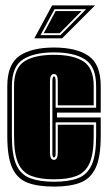

<svg xmlns="http://www.w3.org/2000/svg" viewBox="-20 -680 395 711"><path d="M180 11Q120 11 82 -3.5Q44 -18 25.5 -58Q7 -98 7 -176V-361Q7 -442 52 -473Q97 -504 180 -504Q263 -504 308 -473Q353 -442 353 -361V-263H191V-245H353V-176Q353 -98 334 -58Q315 -18 277 -3.5Q239 11 180 11ZM180 -7Q234 -7 268.5 -20Q303 -33 319.5 -69.5Q336 -106 336 -176V-227H186V-111Q186 -97 180 -97Q174 -97 174 -111V-379Q174 -397 180 -397Q186 -397 186 -379V-281H336V-361Q336 -433 295.5 -459.5Q255 -486 180 -486Q105 -486 64.5 -459.5Q24 -433 24 -361V-176Q24 -106 40.5 -69.5Q57 -33 92 -20Q127 -7 180 -7ZM180 -16Q129 -16 96 -28.5Q63 -41 47.5 -75.5Q32 -110 32 -176V-361Q32 -428 70 -452.5Q108 -477 180 -477Q251 -477 289 -452.5Q327 -428 327 -361V-290H194V-379Q194 -406 180 -406Q165 -406 165 -379V-115Q165 -88 180 -88Q194 -88 194 -115V-218H327V-176Q327 -110 311.5 -75.5Q296 -41 263.5 -28.5Q231 -16 180 -16ZM173 -660H332L210 -538H107ZM130 -550H204L299 -646H182ZM142 -557 186 -639H282L201 -557Z"/></svg>

Font: Alumni Sans Collegiate One SC
Style: Regular
Weight: 400
Designer: Robert E. Leuschke
Foundry: Robert E. Leuschke
Version: Version 1.100